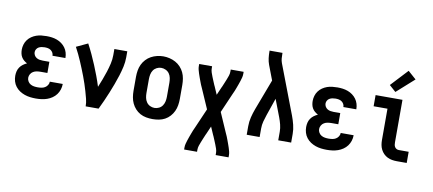

<svg xmlns="http://www.w3.org/2000/svg" viewBox="-82 -1091 3664 1625"><g transform="rotate(10 1750.0 -278.0)"><path d="M247 8Q223 8 198.5 5Q174 2 151 -6Q128 -14 107.5 -27.5Q87 -41 72 -60.5Q57 -80 50 -103.5Q43 -127 43 -152Q43 -171 47.5 -190Q52 -209 63 -225Q74 -241 89.5 -252.5Q105 -264 123 -272Q108 -280 95.5 -290.5Q83 -301 74.5 -315Q66 -329 62.5 -345.5Q59 -362 59 -379Q59 -401 65.5 -423Q72 -445 85.5 -463.5Q99 -482 118 -495Q137 -508 158 -515.5Q179 -523 202 -525.5Q225 -528 247 -528Q270 -528 292.5 -525Q315 -522 336.5 -514Q358 -506 376.5 -492.5Q395 -479 408.5 -460.5Q422 -442 428.5 -420Q435 -398 435 -376Q435 -375 435 -374.5Q435 -374 435 -373H324Q324 -373 324 -373.5Q324 -374 324 -374Q324 -388 317 -400Q310 -412 299 -419.5Q288 -427 274.5 -429.5Q261 -432 247 -432Q234 -432 220.5 -429.5Q207 -427 195.5 -420.5Q184 -414 177 -402Q170 -390 170 -377Q170 -377 170 -377Q170 -377 170 -377Q170 -363 177 -350.5Q184 -338 196 -330.5Q208 -323 222 -320.5Q236 -318 250 -318H307V-222H250Q233 -222 216.5 -219.5Q200 -217 185.5 -208.5Q171 -200 162.5 -185Q154 -170 154 -154Q154 -138 162.5 -123.5Q171 -109 185 -101Q199 -93 215 -90.5Q231 -88 247 -88Q263 -88 279 -90.5Q295 -93 308.5 -101Q322 -109 331 -123Q340 -137 340 -153H451V-152Q451 -152 451 -152Q451 -152 451 -152Q451 -128 443.5 -104.5Q436 -81 421.5 -61.5Q407 -42 386.5 -28Q366 -14 343 -6Q320 2 296 5Q272 8 247 8Z M675 0Q675 -32 667 -63.5Q659 -95 650 -126Q641 -157 631 -187Q621 -217 609.5 -247.5Q598 -278 586 -307.5Q574 -337 561.5 -366.5Q549 -396 535 -425Q521 -454 506 -482L604 -528Q626 -487 646 -444Q666 -401 684 -357.5Q702 -314 718.5 -270Q735 -226 749 -181Q763 -215 776.5 -250Q790 -285 801.5 -321Q813 -357 821.5 -393.5Q830 -430 830 -468V-520H941V-468Q941 -427 932 -386.5Q923 -346 910.5 -306.5Q898 -267 883.5 -228Q869 -189 853.5 -151Q838 -113 821 -75Q804 -37 786 0Z M1250 8Q1223 8 1195.5 3Q1168 -2 1144 -15Q1120 -28 1101.5 -48.5Q1083 -69 1071.5 -93.5Q1060 -118 1055.5 -145.5Q1051 -173 1051 -200V-320Q1051 -347 1055.5 -374.5Q1060 -402 1071.5 -426.5Q1083 -451 1102 -471.5Q1121 -492 1145 -505Q1169 -518 1196 -524.5Q1223 -531 1250 -531Q1277 -531 1304 -524.5Q1331 -518 1355 -505Q1379 -492 1398 -471.5Q1417 -451 1428.5 -426.5Q1440 -402 1444.5 -374.5Q1449 -347 1449 -320V-200Q1449 -173 1444.5 -145.5Q1440 -118 1428.5 -93.5Q1417 -69 1398.5 -48.5Q1380 -28 1356 -15Q1332 -2 1304.5 3Q1277 8 1250 8ZM1250 -88Q1270 -88 1288.5 -97Q1307 -106 1318.5 -123Q1330 -140 1334 -160Q1338 -180 1338 -200V-320Q1338 -340 1334 -360.5Q1330 -381 1318.5 -397.5Q1307 -414 1288 -423Q1269 -432 1249 -432Q1229 -432 1210.5 -422.5Q1192 -413 1181 -396.5Q1170 -380 1166 -360Q1162 -340 1162 -320V-200Q1162 -180 1166 -160Q1170 -140 1181.5 -123Q1193 -106 1211.5 -97Q1230 -88 1250 -88Z M1559 215V197Q1559 181 1563 165.5Q1567 150 1572 134.5Q1577 119 1582.5 104Q1588 89 1593.5 74Q1599 59 1605 44Q1611 29 1618 15L1691 -153L1618 -320Q1611 -334 1605 -349Q1599 -364 1593.5 -379Q1588 -394 1582.5 -409Q1577 -424 1572 -439.5Q1567 -455 1563 -470.5Q1559 -486 1559 -502V-520H1670V-502Q1670 -484 1676 -466.5Q1682 -449 1688.5 -432.5Q1695 -416 1702 -399.5Q1709 -383 1716 -366Q1717 -364 1718 -362Q1719 -360 1720 -358L1750 -289L1780 -358Q1781 -360 1782 -362Q1783 -364 1784 -366Q1791 -383 1798 -399.5Q1805 -416 1811.5 -432.5Q1818 -449 1824 -466.5Q1830 -484 1830 -502V-520H1941V-502Q1941 -486 1937 -470.5Q1933 -455 1928 -439.5Q1923 -424 1917.5 -409Q1912 -394 1906.5 -379Q1901 -364 1895 -349Q1889 -334 1882 -320L1809 -152L1882 15Q1889 29 1895 44Q1901 59 1906.5 74Q1912 89 1917.5 104Q1923 119 1928 134.5Q1933 150 1937 165.5Q1941 181 1941 197V215H1830V197Q1830 179 1824 161.5Q1818 144 1811.5 127.5Q1805 111 1798 94.5Q1791 78 1784 61Q1783 59 1782 57Q1781 55 1780 53L1750 -16L1720 53Q1719 55 1718 57Q1717 59 1716 61Q1709 78 1702 94.5Q1695 111 1688.5 127.5Q1682 144 1676 161.5Q1670 179 1670 197V215Z M2059 0V-74Q2059 -113 2068.5 -151.5Q2078 -190 2092 -227L2191 -489L2143 -615Q2133 -642 2129.5 -670.5Q2126 -699 2126 -728V-735H2237V-728Q2237 -708 2238.5 -688Q2240 -668 2247 -649L2408 -227Q2422 -190 2431.5 -151.5Q2441 -113 2441 -74V0H2330V-74Q2330 -104 2322.5 -134Q2315 -164 2304 -193L2247 -342L2196 -194Q2186 -165 2178 -135Q2170 -105 2170 -74V0Z M2747 8Q2723 8 2698.5 5Q2674 2 2651 -6Q2628 -14 2607.5 -27.5Q2587 -41 2572 -60.5Q2557 -80 2550 -103.5Q2543 -127 2543 -152Q2543 -171 2547.5 -190Q2552 -209 2563 -225Q2574 -241 2589.5 -252.5Q2605 -264 2623 -272Q2608 -280 2595.5 -290.5Q2583 -301 2574.5 -315Q2566 -329 2562.5 -345.5Q2559 -362 2559 -379Q2559 -401 2565.5 -423Q2572 -445 2585.5 -463.5Q2599 -482 2618 -495Q2637 -508 2658 -515.5Q2679 -523 2702 -525.5Q2725 -528 2747 -528Q2770 -528 2792.5 -525Q2815 -522 2836.5 -514Q2858 -506 2876.5 -492.5Q2895 -479 2908.5 -460.5Q2922 -442 2928.5 -420Q2935 -398 2935 -376Q2935 -375 2935 -374.5Q2935 -374 2935 -373H2824Q2824 -373 2824 -373.5Q2824 -374 2824 -374Q2824 -388 2817 -400Q2810 -412 2799 -419.5Q2788 -427 2774.5 -429.5Q2761 -432 2747 -432Q2734 -432 2720.5 -429.5Q2707 -427 2695.5 -420.5Q2684 -414 2677 -402Q2670 -390 2670 -377Q2670 -377 2670 -377Q2670 -377 2670 -377Q2670 -363 2677 -350.5Q2684 -338 2696 -330.5Q2708 -323 2722 -320.5Q2736 -318 2750 -318H2807V-222H2750Q2733 -222 2716.5 -219.5Q2700 -217 2685.5 -208.5Q2671 -200 2662.5 -185Q2654 -170 2654 -154Q2654 -138 2662.5 -123.5Q2671 -109 2685 -101Q2699 -93 2715 -90.5Q2731 -88 2747 -88Q2763 -88 2779 -90.5Q2795 -93 2808.5 -101Q2822 -109 2831 -123Q2840 -137 2840 -153H2951V-152Q2951 -152 2951 -152Q2951 -152 2951 -152Q2951 -128 2943.5 -104.5Q2936 -81 2921.5 -61.5Q2907 -42 2886.5 -28Q2866 -14 2843 -6Q2820 2 2796 5Q2772 8 2747 8Z M3349 0Q3328 0 3307.5 -3.5Q3287 -7 3268.5 -16Q3250 -25 3235 -40Q3220 -55 3210.5 -74Q3201 -93 3197.5 -113.5Q3194 -134 3194 -155V-424H3075V-520H3306V-155Q3306 -144 3307.5 -134Q3309 -124 3314.5 -115Q3320 -106 3329.5 -101Q3339 -96 3349 -96H3434V0ZM3235 -575 3179 -625 3315 -771 3385 -709Z"/></g></svg>

Font: Zed Mono
Style: Bold
Weight: 700
Monospace: yes
Designer: Belleve Invis
Foundry: Belleve Invis
Version: Version 1.0.0; ttfautohint (v1.8.4)